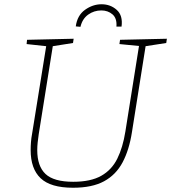

<svg xmlns="http://www.w3.org/2000/svg" viewBox="-20 -875 804 902"><path d="M544 -688 764 -693 761 -673 664 -658 600 -255Q587 -171 556 -112.5Q525 -54 469 -23.5Q413 7 323 7Q218 7 171 -37.5Q124 -82 124 -170Q124 -188 125.5 -207.5Q127 -227 131 -248L197 -658L105 -668L107 -688L326 -693L323 -673L228 -658L162 -245Q159 -225 157 -206Q155 -187 155 -170Q155 -94 194 -57.5Q233 -21 324 -21Q406 -21 455.5 -49Q505 -77 531 -129.5Q557 -182 569 -257L633 -659L541 -668ZM457 -855Q499 -855 528.5 -828.5Q558 -802 551 -750H527Q530 -789 508.5 -807.5Q487 -826 456 -826Q422 -826 394.5 -806.5Q367 -787 358 -749L336 -751Q343 -803 379.5 -829Q416 -855 457 -855Z"/></svg>

Font: Bitter ExtraLight
Style: Italic
Weight: 200
Italic angle: -9°
Designer: Sol Matas, and Bitter project Authors
Foundry: Sol Matas
Version: Version 2.001